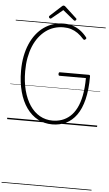

<svg xmlns="http://www.w3.org/2000/svg" viewBox="-132 -1747 1544 2724"><g transform="rotate(5 640.5 -384.5)"><path d="M643 19Q530 19 437 -31Q344 -81 277 -175Q210 -269 173.5 -402.5Q137 -536 137 -702Q137 -812 155.5 -907.5Q174 -1003 208.5 -1083Q243 -1163 291.5 -1225.5Q340 -1288 401 -1331.5Q462 -1375 533 -1397.5Q604 -1420 684 -1420Q750 -1420 808 -1402Q866 -1384 917.5 -1347.5Q969 -1311 1013 -1255Q1021 -1246 1019.5 -1239Q1018 -1232 1009 -1224Q998 -1215 991 -1215.5Q984 -1216 975 -1225Q933 -1273 888 -1304.5Q843 -1336 793 -1351.5Q743 -1367 684 -1367Q614 -1367 550 -1346.5Q486 -1326 432 -1285.5Q378 -1245 334 -1187Q290 -1129 259.5 -1055Q229 -981 212.5 -892.5Q196 -804 196 -701Q196 -549 228.5 -426Q261 -303 320 -215.5Q379 -128 461 -81.5Q543 -35 643 -35Q712 -35 774.5 -56.5Q837 -78 890 -124.5Q943 -171 981.5 -246.5Q1020 -322 1041 -428.5Q1062 -535 1063 -677H688Q680 -677 675.5 -682.5Q671 -688 671 -702Q671 -716 675.5 -721.5Q680 -727 687 -727H1097Q1110 -727 1114.5 -722Q1119 -717 1119 -704Q1119 -514 1085 -377Q1051 -240 988 -152.5Q925 -65 837.5 -23Q750 19 643 19ZM488 -1474Q480 -1474 472.5 -1481.5Q465 -1489 465 -1497Q465 -1500 466 -1503.5Q467 -1507 470 -1511L635 -1662Q641 -1667 646 -1670.5Q651 -1674 660 -1674Q669 -1674 674.5 -1670.5Q680 -1667 685 -1662L851 -1509Q855 -1506 855.5 -1503Q856 -1500 856 -1497Q856 -1488 848.5 -1481Q841 -1474 833 -1474Q829 -1474 825.5 -1476Q822 -1478 817 -1482L660 -1610L504 -1482Q500 -1478 496.5 -1476Q493 -1474 488 -1474ZM0 895H1281V905H0ZM0 -20H1281V0H0ZM0 -505H1281V-500H0ZM0 -1415H1281V-1405H0Z"/></g></svg>

Font: Playwrite BE WAL Guides
Style: Regular
Weight: 400
Designer: Veronika Burian, José Scaglione
Foundry: TypeTogether
Version: Version 1.003